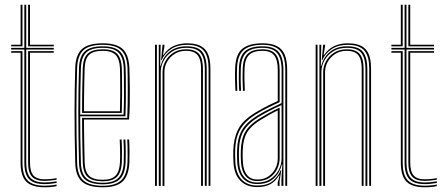

<svg xmlns="http://www.w3.org/2000/svg" viewBox="-20 -790 1904 816"><path d="M169.5 -7.5Q123.5 -7.5 103.5 -28.8Q83.5 -50 83.5 -99V-579.5H27.5V-586.5H83.5V-770H91.5V-586.5H208.5V-579.5H91.5V-99Q91.5 -53.8 109.6 -34.1Q127.8 -14.5 169.5 -14.5Q181.5 -14.5 194.2 -15.8Q207 -17 220.5 -19.5V-12.5Q208.8 -10.2 195.5 -8.9Q182.2 -7.5 169.5 -7.5ZM169.5 6Q115 6 91.2 -18.4Q67.5 -42.8 67.5 -99V-566H27.5V-572.8H75.5V-99Q75.5 -46.2 97.2 -23.5Q119 -0.8 169.5 -0.8Q182 -0.8 195.6 -2Q209.2 -3.2 220.5 -5.8V1Q200 6 169.5 6ZM169.5 -21.2Q132 -21.2 115.8 -39.4Q99.5 -57.5 99.5 -99V-572.8H208.5V-566H107.5V-99Q107.5 -61 121.9 -44.5Q136.2 -28 169.5 -28Q177.5 -28 191 -28.9Q204.5 -29.8 220.5 -33V-26.2Q206 -23.8 192.9 -22.5Q179.8 -21.2 169.5 -21.2ZM27.5 -593.2V-600H67.5V-770H75.5V-593.2ZM99.5 -593.2V-770H107.5V-600H208.5V-593.2Z M416.8 6Q355.8 6 328.5 -18.1Q301.2 -42.2 299.8 -98Q298 -161.2 297.4 -215.1Q296.8 -269 296.8 -317Q296.8 -365 297.6 -410.1Q298.5 -455.2 299.8 -501Q301.2 -556.2 327.9 -581.1Q354.5 -606 416.8 -606Q475 -606 501.1 -581.9Q527.2 -557.8 529.8 -502Q530 -493.5 530.8 -469Q531.5 -444.5 531.8 -411.5Q532 -378.5 531.4 -344.2Q530.8 -310 528.2 -282H336.8Q337 -251.8 337.4 -222.4Q337.8 -193 338.4 -162.6Q339 -132.2 339.8 -99Q341 -60.2 358.5 -43.1Q376 -26 416.8 -26Q454.5 -26 471.1 -43.5Q487.8 -61 489.8 -100Q490.8 -119 490.4 -148.6Q490 -178.2 488.8 -197H496.8Q498.2 -173.2 498.4 -144Q498.5 -114.8 497.8 -99.5Q495.5 -56.8 476.6 -38.1Q457.8 -19.5 416.8 -19.5Q372.2 -19.5 352.6 -38Q333 -56.5 331.8 -98.8Q330.8 -137 330.1 -168.9Q329.5 -200.8 329.2 -230Q329 -259.2 328.8 -289H520.8Q522 -314.5 522.5 -347.6Q523 -380.8 522.9 -413Q522.8 -445.2 522.5 -469.5Q522.2 -493.8 521.8 -501.8Q519.5 -554.8 494.8 -577.1Q470 -599.5 416.8 -599.5Q358 -599.5 333.6 -575.9Q309.2 -552.2 307.8 -500.8Q306.5 -455 305.6 -409.8Q304.8 -364.5 304.8 -316.6Q304.8 -268.8 305.4 -215Q306 -161.2 307.8 -98.2Q309 -46 334.4 -23.2Q359.8 -0.5 416.8 -0.5Q470.2 -0.5 494.6 -23.2Q519 -46 521.8 -98.5Q522.2 -107.2 522.4 -124.9Q522.5 -142.5 522.1 -162.2Q521.8 -182 520.8 -197H528.8Q530.2 -174.8 530.4 -144.2Q530.5 -113.8 529.8 -98Q526.8 -42.2 500.5 -18.1Q474.2 6 416.8 6ZM416.8 -6.8Q364 -6.8 340.5 -28.1Q317 -49.5 315.8 -98.5Q314 -162 313.4 -215.9Q312.8 -269.8 312.8 -317.4Q312.8 -365 313.6 -409.9Q314.5 -454.8 315.8 -500.5Q317 -549.5 340.1 -571.4Q363.2 -593.2 416.8 -593.2Q466.8 -593.2 489.2 -571.9Q511.8 -550.5 513.8 -501.2Q514.2 -490.8 514.8 -455.5Q515.2 -420.2 515 -376.5Q514.8 -332.8 513 -296H320.8Q320.8 -253.2 321.5 -203.2Q322.2 -153.2 323.8 -98.8Q325 -53 346.6 -33.1Q368.2 -13.2 416.8 -13.2Q462 -13.2 482.6 -33.2Q503.2 -53.2 505.8 -99.2Q506.5 -112.8 506.4 -143.2Q506.2 -173.8 504.8 -197H512.8Q514.2 -174.5 514.4 -143.6Q514.5 -112.8 513.8 -98.8Q511.2 -49.5 488.6 -28.1Q466 -6.8 416.8 -6.8ZM320.8 -303H505.2Q506.8 -342.8 506.9 -384.4Q507 -426 506.6 -458.1Q506.2 -490.2 505.8 -501Q503.8 -546.5 483.5 -566.6Q463.2 -586.8 416.8 -586.8Q366 -586.8 345.5 -565.8Q325 -544.8 323.8 -500.2Q322.2 -449.8 321.5 -400.8Q320.8 -351.8 320.8 -303ZM328.8 -310Q328.8 -342.5 329.1 -372.5Q329.5 -402.5 330.1 -433.6Q330.8 -464.8 331.8 -500.2Q333 -543.2 352.8 -561.9Q372.5 -580.5 416.8 -580.5Q460 -580.5 478 -561.1Q496 -541.8 497.8 -500.8Q498.2 -488.5 498.6 -457.2Q499 -426 498.9 -386.6Q498.8 -347.2 497.5 -310ZM336.8 -317H489.8Q490.8 -354.8 490.9 -392.6Q491 -430.5 490.6 -459.8Q490.2 -489 489.8 -500.2Q488 -539.8 471.1 -556.9Q454.2 -574 416.8 -574Q376.2 -574 358.6 -556.8Q341 -539.5 339.8 -500Q338.8 -466 338.1 -435.4Q337.5 -404.8 337.2 -375.8Q337 -346.8 336.8 -317Z M866.5 0V-497.5Q866.5 -522.2 862 -541.2Q857.5 -560.2 847.1 -573.2Q836.8 -586.2 818.9 -592.9Q801 -599.5 774.2 -599.5Q734.2 -599.5 707 -581.5Q679.8 -563.5 666.5 -533.8H664.5L670.8 -600H678.8V-593.2L672.8 -556.5H674.8Q692.5 -582.8 718.1 -594.4Q743.8 -606 775 -606Q798 -606 814.9 -601.4Q831.8 -596.8 843.1 -587.9Q854.5 -579 861.4 -565.9Q868.2 -552.8 871.2 -535.6Q874.2 -518.5 874.2 -497.5V0ZM638.8 0V-600H646.8V0ZM670.8 0V-484.5Q670.8 -507.2 682.5 -529.2Q694.2 -551.2 716.6 -565.9Q739 -580.5 770.8 -580.5Q791.5 -580.5 805.4 -575Q819.2 -569.5 827.4 -558.9Q835.5 -548.2 839 -532.9Q842.5 -517.5 842.5 -497.5V0H834.5V-497.5Q834.5 -522.2 828.8 -539.2Q823 -556.2 809.1 -565.1Q795.2 -574 770.2 -574Q743.2 -574 722.6 -561.1Q702 -548.2 690.4 -527.8Q678.8 -507.2 678.8 -484.5V0ZM654.8 0V-600H662.8L660.8 -510.2H662.8Q671.8 -547 700.1 -570.1Q728.5 -593.2 772.5 -593.2Q822.5 -593.2 840.5 -568.5Q858.5 -543.8 858.5 -497.5V0H850.5V-497.5Q850.5 -540.8 833.9 -563.8Q817.2 -586.8 771.8 -586.8Q737.2 -586.8 713 -571.6Q688.8 -556.5 676 -533Q663.2 -509.5 663.2 -484.5V0Z M1192.5 0V-492Q1192.5 -549.5 1170 -574.5Q1147.5 -599.5 1095.5 -599.5Q1042 -599.5 1015.9 -577.6Q989.8 -555.8 987.5 -501.8Q986.5 -479.8 986.9 -454.5Q987.2 -429.2 988.5 -404H980.5Q979.2 -429.8 978.9 -454.9Q978.5 -480 979.5 -502Q981.8 -560 1010.1 -583Q1038.5 -606 1095.5 -606Q1133 -606 1156.1 -594.5Q1179.2 -583 1189.9 -557.9Q1200.5 -532.8 1200.5 -492V0ZM1073.5 -14.2Q1107 -14.2 1130 -29.6Q1153 -45 1164.9 -68.5Q1176.8 -92 1176.8 -116.5V-343.5Q1147.2 -330.5 1121.4 -316.9Q1095.5 -303.2 1077.2 -292Q1034.2 -265.5 1015.5 -233.6Q996.8 -201.8 995.5 -150Q995.2 -134 995.4 -123.1Q995.5 -112.2 996.5 -96.8Q999.5 -56.5 1019.8 -35.4Q1040 -14.2 1073.5 -14.2ZM1073.5 -20.5Q1042.8 -20.5 1025 -40.6Q1007.2 -60.8 1004.5 -97.8Q1003.2 -115.5 1003.2 -125.4Q1003.2 -135.2 1003.5 -149.5Q1004.8 -199.8 1022.5 -230Q1040.2 -260.2 1081.8 -285.8Q1101 -297.5 1123.6 -310Q1146.2 -322.5 1168.5 -332.5V-116.5Q1168.5 -94 1158 -71.9Q1147.5 -49.8 1126.5 -35.1Q1105.5 -20.5 1073.5 -20.5ZM1073.5 -27Q1100.8 -27 1120.1 -39.9Q1139.5 -52.8 1150 -73.2Q1160.5 -93.8 1160.5 -116.5V-320.8Q1140.2 -311.2 1122.5 -301Q1104.8 -290.8 1085.5 -279Q1046 -254.8 1029.4 -225.9Q1012.8 -197 1011.5 -149.2Q1011.2 -136.8 1011.2 -126Q1011.2 -115.2 1012.5 -97.5Q1015 -63.8 1030.8 -45.4Q1046.5 -27 1073.5 -27ZM1073.5 5Q1029 5 1002.6 -20.9Q976.2 -46.8 972.5 -96Q971.5 -111 971.4 -123.1Q971.2 -135.2 971.5 -151Q972.8 -201 991.8 -239.5Q1010.8 -278 1064.8 -311.2Q1078 -319.2 1093 -327.5Q1108 -335.8 1124.9 -344.1Q1141.8 -352.5 1160.5 -360.8V-492Q1160.5 -535 1145.5 -554.5Q1130.5 -574 1095.5 -574Q1057.2 -574 1039.1 -556.8Q1021 -539.5 1019.5 -500.5Q1018.5 -478.5 1018.9 -454.2Q1019.2 -430 1020.5 -404H1012.5Q1011 -433 1010.9 -457Q1010.8 -481 1011.5 -500.8Q1013.2 -542.5 1032.9 -561.5Q1052.5 -580.5 1095.5 -580.5Q1134.5 -580.5 1151.5 -559.5Q1168.5 -538.5 1168.5 -492V-355.8Q1139.8 -343 1113 -329.4Q1086.2 -315.8 1068.8 -304.8Q1022.5 -276.2 1001.6 -241.1Q980.8 -206 979.5 -150.8Q979.2 -135 979.4 -123.4Q979.5 -111.8 980.5 -96.2Q984 -50.5 1008.1 -26Q1032.2 -1.5 1073.5 -1.5Q1115.8 -1.5 1138.4 -20Q1161 -38.5 1173.5 -67.2H1175.5L1168.2 -20.5V0H1160.2V-13.8L1168.2 -44.5H1166.2Q1150 -18 1127.8 -6.5Q1105.5 5 1073.5 5ZM1176.2 0V-29.5L1180 -90.8H1178Q1168.8 -54.8 1143.1 -31.2Q1117.5 -7.8 1073.5 -7.8Q1035 -7.8 1013.2 -31.4Q991.5 -55 988.5 -96.8Q987.5 -113 987.4 -124.1Q987.2 -135.2 987.5 -150.2Q988.8 -204.2 1008.6 -237.6Q1028.5 -271 1073.2 -298.5Q1085.8 -306.2 1101.4 -314.8Q1117 -323.2 1136 -332.6Q1155 -342 1176.8 -351.8V-492Q1176.8 -542 1157.9 -564.4Q1139 -586.8 1095.5 -586.8Q1048 -586.8 1026.8 -566.6Q1005.5 -546.5 1003.5 -501Q1002.8 -482.8 1002.9 -457.6Q1003 -432.5 1004.5 -404H996.5Q995 -432.2 994.9 -457.1Q994.8 -482 995.5 -501.2Q997.5 -550.5 1020.9 -571.9Q1044.2 -593.2 1095.5 -593.2Q1143.2 -593.2 1163.9 -569.5Q1184.5 -545.8 1184.5 -492V0Z M1549.2 0V-497.5Q1549.2 -522.2 1544.8 -541.2Q1540.2 -560.2 1529.9 -573.2Q1519.5 -586.2 1501.6 -592.9Q1483.8 -599.5 1457 -599.5Q1417 -599.5 1389.8 -581.5Q1362.5 -563.5 1349.2 -533.8H1347.2L1353.5 -600H1361.5V-593.2L1355.5 -556.5H1357.5Q1375.2 -582.8 1400.9 -594.4Q1426.5 -606 1457.8 -606Q1480.8 -606 1497.6 -601.4Q1514.5 -596.8 1525.9 -587.9Q1537.2 -579 1544.1 -565.9Q1551 -552.8 1554 -535.6Q1557 -518.5 1557 -497.5V0ZM1321.5 0V-600H1329.5V0ZM1353.5 0V-484.5Q1353.5 -507.2 1365.2 -529.2Q1377 -551.2 1399.4 -565.9Q1421.8 -580.5 1453.5 -580.5Q1474.2 -580.5 1488.1 -575Q1502 -569.5 1510.1 -558.9Q1518.2 -548.2 1521.8 -532.9Q1525.2 -517.5 1525.2 -497.5V0H1517.2V-497.5Q1517.2 -522.2 1511.5 -539.2Q1505.8 -556.2 1491.9 -565.1Q1478 -574 1453 -574Q1426 -574 1405.4 -561.1Q1384.8 -548.2 1373.1 -527.8Q1361.5 -507.2 1361.5 -484.5V0ZM1337.5 0V-600H1345.5L1343.5 -510.2H1345.5Q1354.5 -547 1382.9 -570.1Q1411.2 -593.2 1455.2 -593.2Q1505.2 -593.2 1523.2 -568.5Q1541.2 -543.8 1541.2 -497.5V0H1533.2V-497.5Q1533.2 -540.8 1516.6 -563.8Q1500 -586.8 1454.5 -586.8Q1420 -586.8 1395.8 -571.6Q1371.5 -556.5 1358.8 -533Q1346 -509.5 1346 -484.5V0Z M1785.5 -7.5Q1739.5 -7.5 1719.5 -28.8Q1699.5 -50 1699.5 -99V-579.5H1643.5V-586.5H1699.5V-770H1707.5V-586.5H1824.5V-579.5H1707.5V-99Q1707.5 -53.8 1725.6 -34.1Q1743.8 -14.5 1785.5 -14.5Q1797.5 -14.5 1810.2 -15.8Q1823 -17 1836.5 -19.5V-12.5Q1824.8 -10.2 1811.5 -8.9Q1798.2 -7.5 1785.5 -7.5ZM1785.5 6Q1731 6 1707.2 -18.4Q1683.5 -42.8 1683.5 -99V-566H1643.5V-572.8H1691.5V-99Q1691.5 -46.2 1713.2 -23.5Q1735 -0.8 1785.5 -0.8Q1798 -0.8 1811.6 -2Q1825.2 -3.2 1836.5 -5.8V1Q1816 6 1785.5 6ZM1785.5 -21.2Q1748 -21.2 1731.8 -39.4Q1715.5 -57.5 1715.5 -99V-572.8H1824.5V-566H1723.5V-99Q1723.5 -61 1737.9 -44.5Q1752.2 -28 1785.5 -28Q1793.5 -28 1807 -28.9Q1820.5 -29.8 1836.5 -33V-26.2Q1822 -23.8 1808.9 -22.5Q1795.8 -21.2 1785.5 -21.2ZM1643.5 -593.2V-600H1683.5V-770H1691.5V-593.2ZM1715.5 -593.2V-770H1723.5V-600H1824.5V-593.2Z"/></svg>

Font: Big Shoulders Inline Text Thin
Style: Regular
Weight: 100
Designer: Patric King
Foundry: XO Type Co
Version: Version 2.002